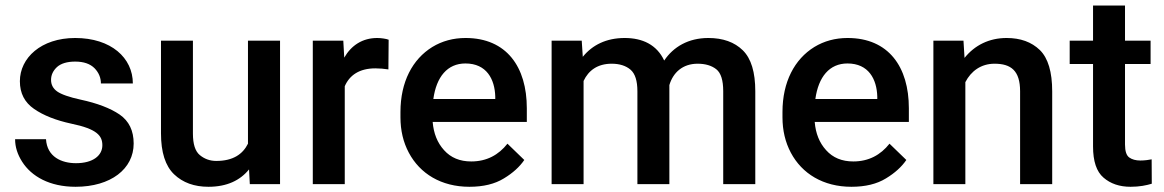

<svg xmlns="http://www.w3.org/2000/svg" viewBox="-20 -678 4287 707"><path d="M356.9 -143.1C356.9 -105.5 322.8 -77.1 259.8 -77.1C207 -77.1 153.3 -100.1 149.4 -165.5H35.6C35.6 -136.7 44.4 -109.4 61.5 -82.5C95.7 -28.8 162.1 9.8 258.3 9.8C388.2 9.8 472.2 -56.2 472.2 -149.4C472.2 -196.8 455.1 -232.4 420.4 -256.3C385.7 -279.8 337.9 -297.9 277.3 -311C234.4 -320.3 205.6 -330.6 190.4 -341.3C175.3 -352.1 168 -366.2 168 -383.8C168 -401.9 175.3 -417.5 189.9 -431.2C204.6 -444.3 227.1 -451.2 256.8 -451.2C288.6 -451.2 312 -442.9 328.1 -426.8C343.8 -410.6 351.6 -391.6 351.6 -370.6H469.2C469.2 -464.8 389.2 -538.1 256.8 -538.1C130.9 -538.1 53.2 -464.4 53.2 -378.9C53.2 -334.5 70.8 -300.8 105.5 -276.9C140.1 -252.9 186 -234.9 242.2 -222.7C337.9 -203.1 356.9 -177.7 356.9 -143.1Z M1011.2 0V-528.3H893.1V-148.9C874 -110.4 838.4 -85.4 776.4 -85.4C752.9 -85.4 732.9 -92.8 715.8 -106.9C698.7 -121.1 690.4 -147.5 690.4 -186V-528.3H572.8V-187C572.8 -117.2 588.9 -66.9 621.1 -36.1C653.3 -5.4 695.3 9.8 747.6 9.8C815.4 9.8 864.3 -13.7 897 -54.2L899.9 0Z M1411.1 -531.7C1402.8 -535.2 1383.3 -538.1 1369.1 -538.1C1314.5 -538.1 1273.4 -510.7 1247.6 -465.8L1244.1 -528.3H1131.8V0H1249.5V-360.4C1267.1 -401.4 1303.7 -426.3 1362.3 -426.3C1378.4 -426.3 1394.5 -424.8 1410.2 -422.4Z M1708.5 9.8C1759.8 9.8 1802.2 -0.5 1835.4 -21C1868.7 -41 1893.6 -64 1910.6 -88.9L1848.6 -148.9C1815.9 -107.4 1772 -83.5 1715.3 -83.5C1673.3 -83.5 1640.1 -97.2 1615.2 -125C1590.3 -152.3 1576.7 -187 1573.2 -229H1919.9V-279.3C1919.9 -431.2 1845.7 -538.1 1694.3 -538.1C1648.9 -538.1 1607.9 -526.9 1571.8 -504.9C1499 -460 1454.6 -376.5 1454.6 -265.6V-246.1C1454.6 -197.8 1464.8 -154.3 1485.4 -115.7C1526.4 -38.6 1604.5 9.8 1708.5 9.8ZM1693.8 -444.3C1772 -444.3 1801.8 -386.2 1803.7 -322.8V-313.5H1575.7C1586.9 -395 1627.4 -444.3 1693.8 -444.3Z M2232.4 -443.4C2261.2 -443.4 2284.7 -436 2301.8 -421.4C2318.8 -406.7 2327.1 -380.4 2327.1 -341.8V0H2444.8V-352.1V-364.7C2458.5 -411.1 2494.1 -443.4 2548.8 -443.4C2577.6 -443.4 2600.6 -436.5 2617.7 -422.9C2634.8 -409.2 2643.1 -382.3 2643.1 -342.3V0H2761.2V-341.8C2761.2 -412.1 2746.1 -462.4 2715.3 -492.7C2684.6 -522.9 2642.1 -538.1 2588.4 -538.1C2514.6 -538.1 2459.5 -505.4 2425.8 -455.1C2398.4 -513.2 2346.2 -538.1 2280.3 -538.1C2212.4 -538.1 2161.1 -512.2 2126 -468.8L2122.1 -528.3H2011.2V0H2128.9V-379.9C2147 -418.5 2180.2 -443.4 2232.4 -443.4Z M3115.2 9.8C3166.5 9.8 3209 -0.5 3242.2 -21C3275.4 -41 3300.3 -64 3317.4 -88.9L3255.4 -148.9C3222.7 -107.4 3178.7 -83.5 3122.1 -83.5C3080.1 -83.5 3046.9 -97.2 3022 -125C2997.1 -152.3 2983.4 -187 2980 -229H3326.7V-279.3C3326.7 -431.2 3252.4 -538.1 3101.1 -538.1C3055.7 -538.1 3014.6 -526.9 2978.5 -504.9C2905.8 -460 2861.3 -376.5 2861.3 -265.6V-246.1C2861.3 -197.8 2871.6 -154.3 2892.1 -115.7C2933.1 -38.6 3011.2 9.8 3115.2 9.8ZM3100.6 -444.3C3178.7 -444.3 3208.5 -386.2 3210.4 -322.8V-313.5H2982.4C2993.7 -395 3034.2 -444.3 3100.6 -444.3Z M3642.1 -443.4C3703.1 -443.4 3736.3 -417.5 3736.3 -341.8V0H3854.5V-341.3C3854.5 -413.1 3839.4 -463.9 3809.1 -493.7C3778.3 -523.4 3737.8 -538.1 3686.5 -538.1C3622.1 -538.1 3568.8 -511.2 3531.7 -464.8L3527.8 -528.3H3417V0H3534.7V-375.5C3555.7 -416.5 3592.8 -443.4 3642.1 -443.4Z M4122.6 -528.3V-657.7H4004.9V-528.3H3918.9V-442.4H4004.9V-138.7C4004.9 -84.5 4017.6 -45.9 4043.5 -23.9C4069.3 -1.5 4102.5 9.8 4143.1 9.8C4176.3 9.8 4201.7 4.4 4221.2 -1.5L4220.7 -91.3C4211.4 -89.4 4195.3 -86.9 4179.2 -86.9C4162.1 -86.9 4148.4 -90.8 4138.2 -98.1C4127.9 -105.5 4122.6 -121.1 4122.6 -146V-442.4H4216.8V-528.3Z"/></svg>

Font: Vazirmatn Medium
Style: Regular
Weight: 500
Designer: Saber Rastikerdar
Foundry: Saber Rastikerdar
Version: Version 33.003